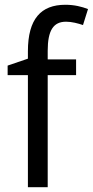

<svg xmlns="http://www.w3.org/2000/svg" viewBox="-20 -878 389 805"><path d="M299 -563V-629H180V-665C180 -751 204 -787 257 -787C281 -787 307 -780 328 -773L349 -840C323 -850 292 -858 254 -858C152 -858 97 -799 97 -663V-632L12 -603V-563H97V-93H180V-563Z"/></svg>

Font: Noto Sans Kannada UI SemiCondensed SemiBold
Style: Regular
Weight: 600
Width: 4
Designer: Jelle Bosma - Monotype Design Team
Foundry: Monotype Imaging Inc.
Version: Version 2.006